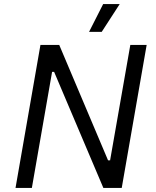

<svg xmlns="http://www.w3.org/2000/svg" viewBox="-20 -920 762 940"><path d="M178 -700H270L509 -135H519L618 -700H698L576 0H486L245 -568H235L136 0H56ZM478 -764H416L485 -900H566Z"/></svg>

Font: Fixel Italic Variable 20240409 Display Thin
Style: Italic
Weight: 100
Italic angle: -10°
Designer: AlfaBravo + MacPaw
Foundry: Kyrylo Tkachov, Marchela Mozhyna, Serhii Makarenko, Maria Weinstein, Zakhar Kryvoshyya
Version: Version 1.211;Glyphs 3.2 (3225)